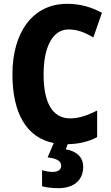

<svg xmlns="http://www.w3.org/2000/svg" viewBox="-20 -744 580 1004"><path d="M415 128C415 75 376 45 324 37L334 10C392 9 443 -3 488 -27V-166C442 -143 397 -125 347 -125C255 -125 208 -205 208 -355C208 -497 254 -590 339 -590C386 -590 427 -573 468 -548L513 -677C455 -709 394 -724 331 -724C149 -724 45 -572 45 -356C45 -153 118 -24 261 4L229 79C274 84 300 97 300 122C300 143 284 155 256 155C239 155 220 152 200 146V230C222 236 251 240 285 240C368 240 415 197 415 128Z"/></svg>

Font: Noto Sans Myanmar UI Condensed ExtraBold
Style: Regular
Weight: 800
Width: 3
Designer: Monotype Design Team
Foundry: Monotype Imaging Inc.
Version: Version 2.103